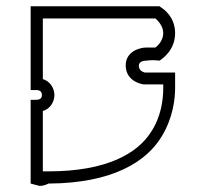

<svg xmlns="http://www.w3.org/2000/svg" viewBox="-20 -552 658 614"><path d="M502 -270C502 -235 496 -178 461 -127C419 -63 324 -4 135 -4H117V-197C146 -206 154 -233 154 -248C154 -263 146 -290 117 -299V-493H477C485 -486 502 -469 502 -446C502 -423 486 -407 477 -400H447C428 -400 382 -388 382 -343C382 -290 437 -282 441 -282H502ZM447 -358C454 -359 461.2 -359.5 468.5 -359.5C475.8 -359.5 483 -359 490 -358L493 -360C500 -365 540 -392 540 -446C540 -499 502 -524 494 -529C493 -530 492 -531 490 -532H78V-264H86H91H95H97C113 -264 114 -252 114 -249V-248V-247C114 -244 113 -233 97 -233C91 -233 84 -232 78 -233V35L106.5 42.5C116 42.5 125.5 40 135 35C343 34 449 -37 496 -114C534 -175 540 -238 540 -270V-320H443C437 -322 424 -326 424 -342C424 -355 439 -358 447 -358Z"/></svg>

Font: Platiipus Bold
Style: Bold
Weight: 400
Version: Version 001.000